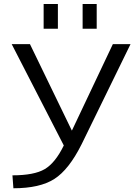

<svg xmlns="http://www.w3.org/2000/svg" viewBox="-20 -957 720 986"><path d="M404.3 -809.6V-936.5H476.6V-809.6ZM204.1 -809.6V-936.5H277.3V-809.6ZM133.8 -730.5 348.6 -287.1H349.6L559.6 -730.5H650.4L399.4 -216.8Q334 -85.9 259.3 -38.1Q184.6 9.8 48.8 9.8L43.9 -56.6Q155.3 -56.6 209.5 -88.4Q263.7 -120.1 307.6 -210L40 -730.5Z"/></svg>

Font: Gen Shin Gothic Normal
Style: Regular
Weight: 300
Designer: [Source Han Sans]
Ryoko NISHIZUKA  (kana & ideographs); Paul D. Hunt (Latin, Greek & Cyrillic); Wenlong ZHANG  (bopomofo
Version: Version 1.002.20150607